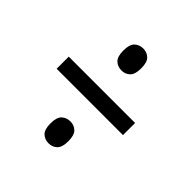

<svg xmlns="http://www.w3.org/2000/svg" viewBox="-140 -710 706 706"><g transform="rotate(45 212.5 -357.5)"><path d="M213 -490Q193 -490 179.5 -502.5Q166 -515 166 -547Q166 -579 179.5 -591.5Q193 -604 213 -604Q232 -604 245.5 -591.5Q259 -579 259 -547Q259 -515 245.5 -502.5Q232 -490 213 -490ZM40 -326V-389H385V-326ZM213 -111Q193 -111 179.5 -123.5Q166 -136 166 -168Q166 -200 179.5 -212.5Q193 -225 213 -225Q232 -225 245.5 -212.5Q259 -200 259 -168Q259 -136 245.5 -123.5Q232 -111 213 -111Z"/></g></svg>

Font: Noto Serif Devanagari ExtraCondensed SemiBold
Style: Regular
Weight: 600
Width: 2
Designer: Universal Thirst, Indian Type Foundry and the Monotype Design Team
Foundry: Monotype Imaging Inc.
Version: Version 2.004; ttfautohint (v1.8.4.7-5d5b)